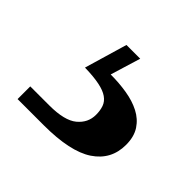

<svg xmlns="http://www.w3.org/2000/svg" viewBox="-74 -84 366 366"><g transform="rotate(45 108.5 99.0)"><path d="M81.1 -11.2H118.2L99.6 49.8Q122.1 49.8 143.1 53.2Q164.1 56.6 180.2 64.9Q196.3 73.2 205.8 87.6Q215.3 102.1 215.3 124Q215.3 164.1 182.1 186.3Q148.9 208.5 77.6 208.5H7.3V174.3H58.6Q99.6 174.3 116.9 159.9Q134.3 145.5 134.3 124Q134.3 112.3 131.1 103.3Q127.9 94.2 119.1 88.1Q110.4 82 95 78.9Q79.6 75.7 55.7 75.2Z"/></g></svg>

Font: Arian AMU Serif
Style: Regular
Weight: 400
Designer: Ruben Hakobyan (Tarumian)
Foundry: Ruben Hakobyan (Tarumian)
Version: Version 1.002